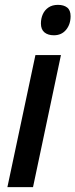

<svg xmlns="http://www.w3.org/2000/svg" viewBox="-20 -766 309 786"><path d="M10.3 0 125 -540.5H229.5L115.2 0ZM200.7 -621.6Q176.3 -621.6 161.9 -633.5Q147.5 -645.5 147.5 -669.9Q147.5 -690.4 155.3 -707.8Q163.1 -725.1 178.7 -735.6Q194.3 -746.1 217.3 -746.1Q241.2 -746.1 255.1 -735.1Q269 -724.1 269 -699.7Q269 -666.5 250.5 -644Q231.9 -621.6 200.7 -621.6Z"/></svg>

Font: Open Sans SemiCondensed SemiBold
Style: Italic
Weight: 600
Width: 4
Italic angle: -12°
Designer: Monotype Design Team
Foundry: Monotype Imaging Inc.
Version: Version 3.000